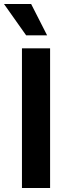

<svg xmlns="http://www.w3.org/2000/svg" viewBox="-25 -942 356 962"><path d="M85 -700H226V0H85ZM-5 -922H131L211 -765H106Z"/></svg>

Font: KoHo
Style: Bold
Weight: 700
Designer: Cadson Demak & Katatrad Team
Foundry: Cadson Demak Co.,Ltd.
Version: Version 1.000; ttfautohint (v1.6)